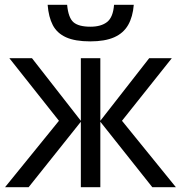

<svg xmlns="http://www.w3.org/2000/svg" viewBox="-20 -778 754 798"><path d="M536 -758Q532 -708 512.5 -674Q493 -640 454.5 -623Q416 -606 355 -606Q292 -606 254.5 -623Q217 -640 199.5 -673.5Q182 -707 178 -758H259Q264 -704 285.5 -685.5Q307 -667 356 -667Q400 -667 425 -686.5Q450 -706 454 -758ZM694 -536 487 -276 711 0H613L397 -272V0H316V-272L99 0H1L225 -276L19 -536H113L316 -276V-536H397V-276L600 -536Z"/></svg>

Font: Noto Sans Display
Style: Regular
Weight: 400
Designer: Monotype Design Team
Foundry: Monotype Imaging Inc.
Version: Version 2.003